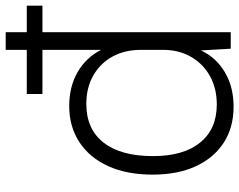

<svg xmlns="http://www.w3.org/2000/svg" viewBox="-103 -727 840 674"><g transform="rotate(-90 317.0 -390.0)"><path d="M41 -274Q41 -364 70.5 -429.5Q100 -495 154.5 -531Q209 -567 282 -567Q350 -567 401 -537.5Q452 -508 479 -455V-790H541V0H483L477 -105Q453 -52 401 -21Q349 10 280 10Q206 10 152.5 -25Q99 -60 70 -123.5Q41 -187 41 -274ZM106 -273Q106 -166 153.5 -107.5Q201 -49 287 -49Q344 -49 387 -73Q430 -97 454.5 -139.5Q479 -182 479 -237V-314Q479 -372 455.5 -415Q432 -458 389 -482.5Q346 -507 289 -507Q201 -507 153.5 -446.5Q106 -386 106 -273ZM324 -661V-716H634V-661Z"/></g></svg>

Font: BDO Grotesk Light
Style: Regular
Weight: 300
Designer: Deni Anggara
Foundry: Lokal Container
Version: Version 2.000